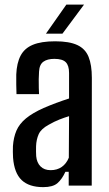

<svg xmlns="http://www.w3.org/2000/svg" viewBox="-20 -782 458 809"><path d="M162 6.5Q102.5 6.5 71.2 -23.2Q40 -53 35 -117.5Q34.5 -129.5 34.2 -142Q34 -154.5 34.5 -166Q37 -203 49.2 -231.5Q61.5 -260 89.2 -283Q117 -306 164 -327Q189.5 -338 216.2 -348Q243 -358 271 -367V-474.5Q271 -506 257 -520Q243 -534 209 -534Q179.5 -534 162.8 -522Q146 -510 144.5 -480Q143.5 -467.5 143.2 -448.2Q143 -429 143.5 -411.2Q144 -393.5 144.5 -385.5H49.5Q49 -403.5 48.5 -425.5Q48 -447.5 48.5 -468Q50.5 -516.5 66.8 -547.5Q83 -578.5 118.2 -593.2Q153.5 -608 212.5 -608Q272 -608 305.8 -592.2Q339.5 -576.5 353.2 -542.5Q367 -508.5 367 -454L366.5 0H269.5V-58H255.5Q241 -26.5 221.8 -10Q202.5 6.5 162 6.5ZM193.5 -65Q220.5 -65 240 -78.5Q259.5 -92 270 -117.5L271 -292.5Q251 -286.5 230 -278.2Q209 -270 185.5 -256.5Q153 -239 143 -216.5Q133 -194 132 -166Q131.5 -152.5 131.8 -143.5Q132 -134.5 132.5 -124Q135 -96.5 150.8 -80.8Q166.5 -65 193.5 -65ZM173.5 -640 259.5 -762.5H334L243 -640Z"/></svg>

Font: Big Shoulders Text Thin SemiBold
Style: Regular
Weight: 600
Version: Version 2.002